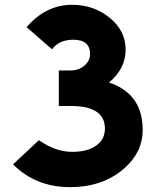

<svg xmlns="http://www.w3.org/2000/svg" viewBox="-20 -767 671 797"><path d="M270.5 9.8Q128.4 9.8 34.2 -85L141.6 -185.1Q210 -136.7 279.3 -136.7Q350.6 -136.7 387.7 -169.4Q415.5 -193.8 415.5 -233.4Q415.5 -327.1 273.4 -327.1H224.1V-474.6H273.4Q307.6 -474.6 330.8 -495.1Q354 -515.6 354 -542Q354 -602.1 284.2 -602.1Q226.1 -602.1 195.8 -562.5L90.3 -654.3Q170.9 -747.1 279.3 -747.1Q369.6 -747.1 435.5 -693.1Q501.5 -639.2 501.5 -560.8Q501.5 -482.4 432.6 -424.3Q487.8 -406.7 523.4 -369.1Q572.3 -317.4 572.3 -226.8Q572.3 -136.2 497.1 -69.3Q408.2 9.8 270.5 9.8Z"/></svg>

Font: Newest Shape
Style: Bold
Weight: 700
Designer: Wojciech Kalinowski "wmk69" (wmk69@o2.pl)
Foundry: Wojciech Kalinowski "wmk69" (wmk69@o2.pl)
Version: Version 1.0.0; 2022-02-24